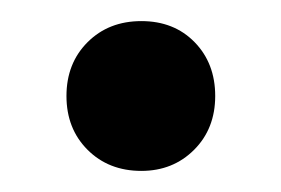

<svg xmlns="http://www.w3.org/2000/svg" viewBox="-20 -377 266 182"><path d="M43 -286Q43 -317 63 -337Q83 -357 114 -357Q145 -357 164.5 -337Q184 -317 184 -286Q184 -255 164 -235Q144 -215 114 -215Q83 -215 63 -235Q43 -255 43 -286Z"/></svg>

Font: Amber EN SemiBold
Style: Regular
Weight: 600
Designer: Jeremy Tribby
Foundry: Tribby Type
Version: Version 1.408 November 24, 2021